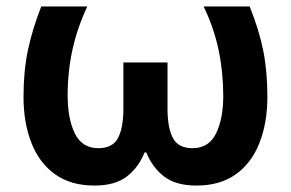

<svg xmlns="http://www.w3.org/2000/svg" viewBox="-20 -566 903 596"><path d="M755 -546Q784 -474 797 -409.5Q810 -345 810 -265Q810 -185 785.5 -122.5Q761 -60 712 -25Q663 10 590 10Q526 10 489.5 -18Q453 -46 434 -93H429Q410 -46 373.5 -18Q337 10 273 10Q200 10 151 -25Q102 -60 77.5 -122.5Q53 -185 53 -265Q53 -345 66.5 -409.5Q80 -474 108 -546H251Q220 -480 205 -412Q190 -344 190 -270Q190 -197 212.5 -151.5Q235 -106 285 -106Q330 -106 346.5 -138Q363 -170 363 -228V-372H500V-228Q500 -170 516.5 -138Q533 -106 578 -106Q628 -106 650.5 -151.5Q673 -197 673 -268Q673 -342 658.5 -411Q644 -480 612 -546Z"/></svg>

Font: Noto Sans IKEA
Style: Bold
Weight: 600
Designer: Monotype Design Team
Foundry: Monotype Imaging Inc.
Version: Version 2.001